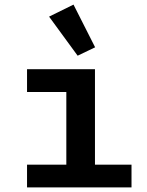

<svg xmlns="http://www.w3.org/2000/svg" viewBox="-20 -818 640 838"><path d="M98 0H554V-99.4H394.5V-516H98V-416.5H269.5V-99.4H98ZM194.2 -745.4 318.9 -574.9 395.2 -611.5 300.8 -797.9Z"/></svg>

Font: Margiela Mono SemiBold
Style: Regular
Weight: 600
Designer: Mike Abbink, Paul van der Laan, Pieter van Rosmalen
Foundry: Bold Monday
Version: Version 2.003 2021